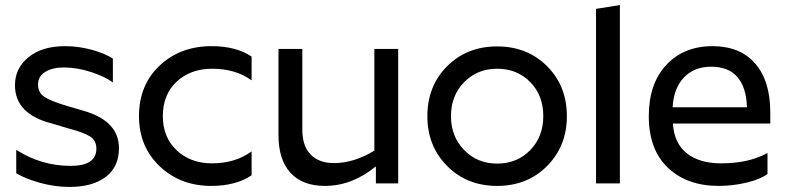

<svg xmlns="http://www.w3.org/2000/svg" viewBox="-20 -723 3106 757"><path d="M307 -287Q449 -247 449 -139Q449 -65 397 -25.5Q345 14 254 14Q195 14 136.5 -2.5Q78 -19 44 -40V-132Q144 -69 258 -69Q360 -69 360 -137Q360 -169 335 -185Q310 -201 252 -216L185 -236Q39 -273 39 -387Q39 -454 92.5 -497.5Q146 -541 236 -541Q290 -541 342.5 -526.5Q395 -512 425 -492V-398Q394 -421 339 -439Q284 -457 231 -457Q187 -457 158.5 -439.5Q130 -422 130 -390Q130 -357 156 -340.5Q182 -324 242 -306Z M972 -500V-406Q909 -452 817 -452Q731 -452 676.5 -401Q622 -350 622 -265Q622 -182 676.5 -130.5Q731 -79 816 -79Q907 -79 972 -126V-32Q910 10 813 10Q691 10 609.5 -67.5Q528 -145 528 -265Q528 -388 609.5 -464.5Q691 -541 814 -541Q911 -541 972 -500Z M1550 0H1462V-67Q1368 10 1261 10Q1173 10 1125.5 -41.5Q1078 -93 1078 -190V-530H1172V-211Q1172 -147 1205 -113.5Q1238 -80 1297 -80Q1375 -80 1456 -129V-530H1550Z M2215 -265Q2215 -384 2137 -462Q2059 -540 1940 -540Q1821 -540 1743 -462Q1665 -384 1665 -265Q1665 -147 1743 -68.5Q1821 10 1940 10Q2059 10 2137 -68.5Q2215 -147 2215 -265ZM1940 -78Q1862 -78 1810 -131.5Q1758 -185 1758 -265Q1758 -346 1810 -399Q1862 -452 1940 -452Q2019 -452 2070.5 -399.5Q2122 -347 2122 -265Q2122 -184 2070.5 -131Q2019 -78 1940 -78Z M2330 -688 2424 -703V0H2330Z M3006 -37Q2978 -16 2923.5 -3Q2869 10 2814 10Q2689 10 2613.5 -61.5Q2538 -133 2538 -265Q2538 -393 2607 -467Q2676 -541 2789 -541Q2898 -541 2957.5 -472.5Q3017 -404 3017 -280V-236H2633Q2638 -158 2688 -118.5Q2738 -79 2823 -79Q2933 -79 3006 -120ZM2784 -460Q2717 -460 2676.5 -417.5Q2636 -375 2632 -300H2925Q2923 -377 2888 -418.5Q2853 -460 2784 -460Z"/></svg>

Font: Roundo Medium
Style: Regular
Weight: 500
Designer: Namrata Goyal (Gurmukhi), Shiva Nallaperumal (Latin)
Foundry: Indian Type Foundry
Version: Version 1.000;PS 1.0;hotconv 1.0.88;makeotf.lib2.5.647800